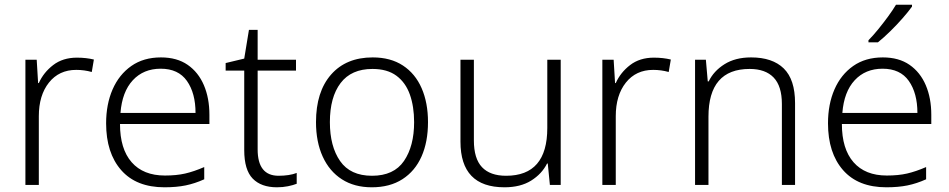

<svg xmlns="http://www.w3.org/2000/svg" viewBox="-20 -786 4034 816"><path d="M307 -541Q346 -541 379 -533L370 -480Q338 -489 304 -489Q231 -489 188 -435Q145 -381 145 -292V0H88V-532H136L142 -433H145Q165 -478 206 -509.5Q247 -541 307 -541Z M664 -542Q732 -542 777.5 -510.5Q823 -479 846.5 -424Q870 -369 870 -298V-259H490Q490 -153 539.5 -96.5Q589 -40 681 -40Q730 -40 767 -48.5Q804 -57 848 -76V-24Q808 -6 769 2Q730 10 679 10Q559 10 495 -63Q431 -136 431 -262Q431 -343 458.5 -406Q486 -469 538 -505.5Q590 -542 664 -542ZM663 -494Q590 -494 544.5 -445Q499 -396 492 -306H811Q811 -390 774.5 -442Q738 -494 663 -494Z M1164 -39Q1186 -39 1206 -42Q1226 -45 1241 -51V-5Q1226 1 1204 5.5Q1182 10 1157 10Q1090 10 1054 -27Q1018 -64 1018 -148V-486H939V-518L1018 -537L1038 -659H1075V-532H1238V-486H1075V-151Q1075 -39 1164 -39Z M1799 -267Q1799 -183 1771.5 -121Q1744 -59 1690.5 -24.5Q1637 10 1560 10Q1486 10 1433 -24Q1380 -58 1351.5 -120.5Q1323 -183 1323 -267Q1323 -396 1387 -469Q1451 -542 1564 -542Q1640 -542 1692.5 -507.5Q1745 -473 1772 -411Q1799 -349 1799 -267ZM1382 -267Q1382 -164 1425.5 -101.5Q1469 -39 1561 -39Q1654 -39 1697 -102Q1740 -165 1740 -267Q1740 -333 1722 -384Q1704 -435 1665 -464Q1626 -493 1563 -493Q1473 -493 1427.5 -433Q1382 -373 1382 -267Z M2363 -532V0H2317L2308 -91H2305Q2283 -47 2237.5 -18.5Q2192 10 2124 10Q1937 10 1937 -184V-532H1994V-189Q1994 -112 2028.5 -75.5Q2063 -39 2131 -39Q2306 -39 2306 -242V-532Z M2759 -541Q2798 -541 2831 -533L2822 -480Q2790 -489 2756 -489Q2683 -489 2640 -435Q2597 -381 2597 -292V0H2540V-532H2588L2594 -433H2597Q2617 -478 2658 -509.5Q2699 -541 2759 -541Z M3172 -542Q3263 -542 3311 -495Q3359 -448 3359 -348V0H3303V-344Q3303 -420 3268 -456.5Q3233 -493 3166 -493Q2991 -493 2991 -290V0H2934V-532H2980L2988 -440H2992Q3013 -484 3059 -513Q3105 -542 3172 -542Z M3732 -542Q3800 -542 3845.5 -510.5Q3891 -479 3914.5 -424Q3938 -369 3938 -298V-259H3558Q3558 -153 3607.5 -96.5Q3657 -40 3749 -40Q3798 -40 3835 -48.5Q3872 -57 3916 -76V-24Q3876 -6 3837 2Q3798 10 3747 10Q3627 10 3563 -63Q3499 -136 3499 -262Q3499 -343 3526.5 -406Q3554 -469 3606 -505.5Q3658 -542 3732 -542ZM3731 -494Q3658 -494 3612.5 -445Q3567 -396 3560 -306H3879Q3879 -390 3842.5 -442Q3806 -494 3731 -494ZM3856 -758Q3841 -737 3816.5 -709Q3792 -681 3764 -653.5Q3736 -626 3711 -606H3671V-615Q3690 -634 3712 -661Q3734 -688 3754.5 -716Q3775 -744 3788 -766H3856Z"/></svg>

Font: Noto Sans Gurmukhi UI Light
Style: Regular
Weight: 300
Designer: Jelle Bosma - Monotype Design Team
Foundry: Monotype Imaging Inc.
Version: Version 2.004; ttfautohint (v1.8.4.7-5d5b)